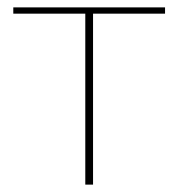

<svg xmlns="http://www.w3.org/2000/svg" viewBox="-20 -500 483 520"><path d="M211 0V-463H16V-480H427V-463H232V0Z"/></svg>

Font: Cantarell Thin
Style: Regular
Weight: 100
Designer: Dave Crossland, Nikolaus Waxweiler, Florian Fecher, Jacques Le Bailly, Eben Sorkin, Alexei Vanyashin, Alexios Zavras, Em
Version: Version 0.303